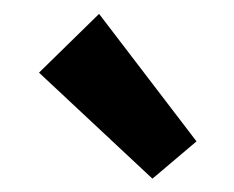

<svg xmlns="http://www.w3.org/2000/svg" viewBox="-20 -826 343 281"><path d="M37.1 -719.7 125 -805.7 267.6 -619.1 203.1 -564.5Z"/></svg>

Font: Reddit Sans Vanilla ExtraBold
Style: Regular
Weight: 800
Designer: Stephen Hutchings
Foundry: Reddit
Version: Version 1.013